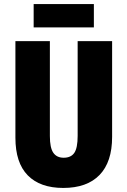

<svg xmlns="http://www.w3.org/2000/svg" viewBox="-20 -917 628 947"><path d="M533 -242Q533 -118 471 -54Q409 10 292 10Q178 10 117 -52Q56 -114 56 -238V-714H226V-246Q226 -188 243 -163.5Q260 -139 294 -139Q330 -139 346.5 -163Q363 -187 363 -247V-714H533ZM443 -897V-782H146V-897Z"/></svg>

Font: Noto Sans Kannada ExtraCondensed Black
Style: Regular
Weight: 900
Width: 2
Designer: Jelle Bosma - Monotype Design Team
Foundry: Monotype Imaging Inc.
Version: Version 2.005; ttfautohint (v1.8.4.7-5d5b)